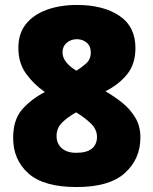

<svg xmlns="http://www.w3.org/2000/svg" viewBox="-20 -744 618 774"><path d="M289 10Q156 10 94.5 -45Q33 -100 33 -188Q33 -261 69 -302.5Q105 -344 161 -373Q116 -404 85 -447Q54 -490 54 -551Q54 -609 84.5 -647Q115 -685 168.5 -704.5Q222 -724 291 -724Q396 -724 461 -680.5Q526 -637 526 -550Q526 -486 492.5 -444.5Q459 -403 405 -376Q440 -356 472 -330.5Q504 -305 525 -270.5Q546 -236 546 -190Q546 -103 483.5 -46.5Q421 10 289 10ZM288 -459Q309 -472 327.5 -488.5Q346 -505 346 -533Q346 -558 329.5 -572Q313 -586 290 -586Q266 -586 249 -571.5Q232 -557 232 -533Q232 -511 248 -492Q264 -473 288 -459ZM287 -128Q330 -128 350.5 -145Q371 -162 371 -192Q371 -223 345 -247.5Q319 -272 287 -291Q254 -273 231 -250.5Q208 -228 208 -196Q208 -165 229 -146.5Q250 -128 287 -128Z"/></svg>

Font: Noto Sans Oriya Blk
Style: Regular
Weight: 900
Designer: Amélie Bonet and Sol Matas
Foundry: Google LLC
Version: Version 2.006; ttfautohint (v1.8.4.7-5d5b)